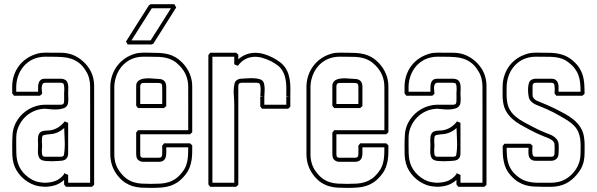

<svg xmlns="http://www.w3.org/2000/svg" viewBox="-20 -895 2891 930"><path d="M39.1 -479.5Q40 -507.8 48.8 -532.7Q57.6 -557.6 73 -577.6Q88.4 -597.7 110.4 -612.3Q132.3 -627 159.7 -634.8Q177.7 -640.1 197.8 -639.9Q217.8 -639.6 235.8 -639.6Q254.4 -639.6 274.2 -639.6Q293.9 -639.6 312.5 -635.3Q343.3 -627.9 369.1 -608.6Q395 -589.4 412.1 -563Q424.3 -543.9 430.2 -522.2Q436 -500.5 436 -478V0Q433.6 2.4 430.9 4.9Q428.2 7.3 425.3 9.8H299.3Q296.9 6.8 294.9 3.9Q293 1 290.5 -1.5V-23.4Q271.5 -6.3 249.8 1.2Q228 8.8 198.7 9.8Q186 9.3 173.3 7.6Q160.6 5.9 148.4 2Q130.9 -3.9 114.5 -14.2Q98.1 -24.4 84.7 -38.1Q71.3 -51.8 61 -68.4Q50.8 -85 45.9 -103Q40 -125 39.6 -146.2Q39.1 -167.5 39.1 -189.9Q39.1 -219.2 41 -245.8Q43 -272.5 55.7 -298.8Q64.5 -315.9 76.9 -330.6Q89.4 -345.2 104.7 -356.4Q120.1 -367.7 137.9 -375.2Q155.8 -382.8 174.3 -385.7Q181.6 -386.7 186.8 -387.2Q191.9 -387.7 198.7 -387.7H273.4Q283.2 -387.7 286.9 -391.8Q290.5 -396 290.5 -405.3Q291 -415 290.8 -424.1Q290.5 -433.1 290.5 -442.4Q290.5 -445.8 291 -452.1Q291.5 -458.5 291.5 -465.6Q291.5 -472.7 290.5 -479.5Q289.6 -486.3 286.6 -490.7Q281.2 -494.1 273.4 -494.1H199.2Q189.9 -494.1 186.3 -487.8Q182.6 -481.4 182.1 -472.7Q181.6 -463.9 182.9 -454.8Q184.1 -445.8 184.1 -440.9Q181.6 -438.5 179 -436Q176.3 -433.6 173.3 -431.2H47.9Q45.4 -434.1 43.5 -437Q41.5 -439.9 39.1 -442.4ZM58.6 -450.7H164.6Q164.6 -461.4 164.6 -472.4Q164.6 -483.4 167.2 -492.7Q169.9 -502 177 -507.8Q184.1 -513.7 198.7 -513.7H273.4Q280.8 -513.7 288.6 -511.5Q296.4 -509.3 301.8 -503.4Q306.6 -497.6 308.6 -489.5Q310.5 -481.4 310.8 -472.7Q311 -463.9 310.5 -455.6Q310.1 -447.3 310.1 -440.9Q310.1 -437 310.5 -430.4Q311 -423.8 311 -416Q311 -408.2 310.3 -400.4Q309.6 -392.6 307.1 -387.2Q301.3 -374.5 286.1 -369.9Q271 -365.2 253.7 -364.7Q236.3 -364.3 220.7 -366.2Q205.1 -368.2 198.7 -368.2Q196.3 -368.2 193.6 -368.2Q190.9 -368.2 188 -367.7Q162.6 -365.7 139.9 -354.7Q117.2 -343.8 100.1 -326.4Q83 -309.1 72 -286.4Q61 -263.7 59.1 -238.3Q58.6 -233.4 58.6 -225.6Q58.6 -217.8 58.6 -210Q58.6 -202.1 58.6 -196Q58.6 -189.9 58.6 -188.5Q58.6 -169.4 59.1 -152.6Q59.6 -135.7 62.7 -119.9Q65.9 -104 72.8 -89.1Q79.6 -74.2 92.3 -59.1Q104.5 -44.9 120.6 -33.7Q136.7 -22.5 154.8 -16.1Q163.1 -13.7 171.4 -12.5Q179.7 -11.2 188 -10.3Q189.9 -9.8 194.8 -9.8H198.7Q229 -10.7 250.5 -19.5Q272 -28.3 290.5 -51.3V-57.6Q292.5 -55.7 293.9 -54.7Q297.9 -52.7 302 -51.3Q306.2 -49.8 310.1 -47.9V-9.8H416.5V-240.2Q416.5 -299.3 416.7 -358.2Q417 -417 416.5 -476.1Q416.5 -496.6 411.6 -515.9Q406.7 -535.2 395.5 -552.2Q380.9 -576.2 363.5 -589.6Q346.2 -603 326.4 -609.9Q306.6 -616.7 283.9 -618.4Q261.2 -620.1 235.8 -620.1Q218.8 -620.1 200.9 -620.4Q183.1 -620.6 166 -616.7Q141.1 -610.8 121.6 -597.7Q102.1 -584.5 88.4 -565.9Q74.7 -547.4 67.1 -524.9Q59.6 -502.4 58.6 -478ZM310.1 -299.8V-151.9Q310.1 -143.1 307.1 -135.3Q302.2 -125 293.5 -120.6Q284.7 -116.2 273.4 -116.2Q272 -116.2 260 -115.2Q248 -114.3 233.2 -114Q218.3 -113.8 203.1 -115Q188 -116.2 179.7 -121.1Q171.4 -126 168 -134.8Q164.6 -143.6 163.8 -153.3Q163.1 -163.1 163.8 -173.1Q164.6 -183.1 164.6 -189.9Q164.6 -195.3 164.1 -202.6Q163.6 -210 163.6 -218Q163.6 -226.1 164.8 -233.6Q166 -241.2 169.4 -247.1Q173.3 -254.4 179.9 -257.3Q186.5 -260.3 194.1 -261.5Q201.7 -262.7 209.5 -262.7Q217.3 -262.7 223.6 -263.7Q246.1 -267.6 262.9 -278.6Q279.8 -289.6 293.5 -307.1ZM289.6 -144.5Q294.9 -176.3 293.5 -209.2Q292 -242.2 291 -274.9Q279.8 -264.6 266.8 -257.6Q253.9 -250.5 238.8 -247.1Q235.8 -246.1 227.8 -245.6Q219.7 -245.1 210.9 -243.9Q202.1 -242.7 195.1 -241.2Q188 -239.7 186.5 -237.3Q184.1 -232.9 183.3 -224.9Q182.6 -216.8 182.9 -208.7Q183.1 -200.7 183.6 -194.6Q184.1 -188.5 184.1 -188.5Q184.1 -185.5 183.3 -178.2Q182.6 -170.9 182.6 -162.8Q182.6 -154.8 183.8 -147.7Q185.1 -140.6 189 -138.2Q191.4 -136.7 194.1 -136.2Q196.8 -135.7 199.2 -135.7H273.4Q278.3 -135.7 283.4 -137.2Q288.6 -138.7 289.6 -144.5Z M514.2 -478Q515.1 -506.3 523.9 -531.2Q532.7 -556.2 548.3 -576.7Q564 -597.2 585.7 -612.1Q607.4 -627 634.8 -634.8Q652.8 -640.1 672.9 -639.9Q692.9 -639.6 710.9 -639.6Q734.4 -639.6 754.6 -638.4Q774.9 -637.2 793.7 -632.6Q812.5 -627.9 829.8 -617.9Q847.2 -607.9 864.3 -590.3Q886.7 -566.9 898.9 -537.8Q911.1 -508.8 911.1 -476.6V-254.4Q908.7 -252 906 -249.5Q903.3 -247.1 900.4 -244.6H659.2V-147.5Q659.2 -142.1 661.6 -135.7Q664.6 -132.8 667.5 -131.8Q670.4 -130.9 674.3 -130.9H748.5Q758.3 -130.9 762 -135.3Q765.6 -139.6 765.6 -148.9Q766.1 -159.2 765.9 -169.2Q765.6 -179.2 765.6 -189.5Q768.1 -191.9 770 -194.8Q772 -197.8 774.4 -200.7H900.4Q903.3 -198.2 906 -195.8Q908.7 -193.4 911.1 -190.9Q911.1 -172.4 910.9 -154.1Q910.6 -135.7 907.7 -118.2Q904.8 -100.6 898.4 -83.7Q892.1 -66.9 880.4 -51.8Q862.3 -28.3 844 -15.1Q825.7 -2 805.2 4.9Q784.7 11.7 761.5 13.4Q738.3 15.1 710.9 15.1Q686.5 15.1 665 13.9Q643.6 12.7 624.3 7.1Q605 1.5 587.2 -9.8Q569.3 -21 552.7 -41Q514.2 -87.4 514.2 -148.9ZM533.7 -147.5Q533.7 -124.5 540 -103.3Q546.4 -82 560.1 -63.5Q575.7 -42.5 592 -30.5Q608.4 -18.6 626.7 -12.7Q645 -6.8 665.8 -5.6Q686.5 -4.4 710.9 -4.4Q736.3 -4.4 757.3 -5.6Q778.3 -6.8 796.9 -12.7Q815.4 -18.6 832 -30.3Q848.6 -42 864.7 -63.5Q875 -76.7 880.4 -90.8Q885.7 -105 888.2 -119.9Q890.6 -134.8 891.1 -150.1Q891.6 -165.5 891.6 -181.2H785.2Q785.2 -169.4 785.4 -157Q785.6 -144.5 783 -134.5Q780.3 -124.5 772.5 -117.9Q764.6 -111.3 748.5 -111.3H673.8Q657.2 -111.3 646.5 -123Q642.1 -128.4 640.9 -135.5Q639.6 -142.6 639.6 -148.9V-252.9Q642.1 -255.4 644 -258.3Q646 -261.2 648.4 -264.2H891.6Q891.6 -317.4 891.8 -369.4Q892.1 -421.4 891.6 -474.6Q891.6 -534.2 849.6 -577.1Q834 -593.3 818.4 -601.8Q802.7 -610.4 785.9 -614.5Q769 -618.7 750.5 -619.4Q731.9 -620.1 710.9 -620.1Q693.8 -620.1 676 -620.4Q658.2 -620.6 641.1 -616.7Q616.2 -610.8 596.7 -597.4Q577.1 -584 563.5 -565.2Q549.8 -546.4 542.2 -523.7Q534.7 -501 533.7 -476.6ZM713.9 -679.7H598.1Q596.2 -683.6 594.5 -687Q592.8 -690.4 590.3 -693.8Q618.2 -738.3 645.8 -781.7Q673.3 -825.2 701.2 -869.1Q703.6 -870.6 705.3 -871.8Q707 -873 709 -874.5H824.7Q827.1 -870.6 829.1 -866.7Q831.1 -862.8 833.5 -858.9Q805.7 -814.5 778.1 -771Q750.5 -727.5 722.7 -683.6ZM639.6 -382.8V-478Q639.6 -491.2 646 -499Q652.3 -506.8 662.4 -510.5Q672.4 -514.2 684.6 -515.1Q696.8 -516.1 708.7 -515.4Q720.7 -514.6 731.2 -513.7Q741.7 -512.7 748.5 -512.7Q758.8 -512.7 767.1 -509Q775.4 -505.4 780.8 -496.1Q785.2 -487.3 785.2 -476.6V-381.3Q782.7 -378.9 780 -376.5Q777.3 -374 774.4 -371.6H648.4ZM715.3 -855Q690.4 -815.9 666 -777.1Q641.6 -738.3 616.7 -699.2H709.5Q734.4 -738.3 758.8 -776.9Q783.2 -815.4 808.1 -855ZM659.2 -391.1H765.6Q765.6 -412.1 765.9 -432.9Q766.1 -453.6 765.6 -474.6Q765.6 -479 764.9 -482.4Q764.2 -485.8 761.7 -489.7Q756.3 -493.2 748.5 -493.2H674.3Q659.2 -493.2 659.2 -476.6Z M1375.5 -368.2H1249.5Q1247.1 -371.1 1245.1 -374Q1243.2 -377 1240.7 -379.4V-426.8Q1244.1 -426.8 1247.6 -427Q1251 -427.2 1254.4 -427.7Q1251 -428.2 1247.6 -428.5Q1244.1 -428.7 1240.7 -428.7Q1240.7 -430.7 1241.5 -438.5Q1242.2 -446.3 1242.4 -456.1Q1242.7 -465.8 1241.5 -475.6Q1240.2 -485.4 1236.8 -490.7Q1231.4 -494.1 1223.6 -494.1H1149.4Q1134.3 -494.1 1134.3 -478V0Q1131.8 2.4 1129.2 4.9Q1126.5 7.3 1123.5 9.8H998Q995.6 6.8 993.7 3.9Q991.7 1 989.3 -1.5V-628.4Q991.7 -630.9 993.7 -633.8Q995.6 -636.7 998 -639.6H1123.5Q1126.5 -637.2 1129.2 -634.8Q1131.8 -632.3 1134.3 -629.9V-607.9Q1153.3 -624.5 1174.1 -631.8Q1194.8 -639.2 1216.6 -639.2Q1238.3 -639.2 1260 -632.6Q1281.7 -626 1302.7 -615.2Q1320.3 -606 1336.4 -593.8Q1352.5 -581.5 1363.8 -564.5Q1373.5 -548.8 1378.2 -532.2Q1382.8 -515.6 1384.8 -498.3Q1386.7 -481 1386.5 -463.4Q1386.2 -445.8 1386.2 -428.2V-377.9ZM1260.3 -387.7H1366.7V-426.8Q1370.1 -426.8 1373.8 -427Q1377.4 -427.2 1381.3 -427.7Q1377.4 -427.7 1373.8 -428Q1370.1 -428.2 1366.7 -428.7Q1366.7 -444.3 1366.9 -460.7Q1367.2 -477.1 1365.7 -493.2Q1364.3 -509.3 1360.1 -524.4Q1356 -539.6 1347.2 -553.7Q1337.9 -568.8 1323.5 -579.3Q1309.1 -589.8 1293.5 -598.1Q1272 -608.9 1250.2 -615Q1228.5 -621.1 1207.5 -619.6Q1186.5 -618.2 1167.2 -607.9Q1147.9 -597.7 1132.3 -576.2L1114.7 -583.5V-620.1H1008.8V-9.8H1114.7V-383.3Q1114.7 -409.7 1112.5 -436.3Q1110.4 -462.9 1115.7 -488.8Q1118.2 -501 1127.7 -507.3Q1137.2 -513.7 1148.9 -513.7Q1152.3 -513.7 1165.3 -514.9Q1178.2 -516.1 1194.1 -516.4Q1210 -516.6 1225.3 -514.4Q1240.7 -512.2 1249.5 -505.9Q1256.8 -500 1259.3 -488.5Q1261.7 -477.1 1262 -464.8Q1262.2 -452.6 1261.2 -441.9Q1260.3 -431.2 1260.3 -427.2Z M1464.4 -478Q1465.3 -506.3 1474.1 -531.2Q1482.9 -556.2 1498.5 -576.7Q1514.2 -597.2 1535.9 -612.1Q1557.6 -627 1585 -634.8Q1603 -640.1 1623 -639.9Q1643.1 -639.6 1661.1 -639.6Q1684.6 -639.6 1704.8 -638.4Q1725.1 -637.2 1743.9 -632.6Q1762.7 -627.9 1780 -617.9Q1797.4 -607.9 1814.5 -590.3Q1836.9 -566.9 1849.1 -537.8Q1861.3 -508.8 1861.3 -476.6V-254.4Q1858.9 -252 1856.2 -249.5Q1853.5 -247.1 1850.6 -244.6H1609.4V-147.5Q1609.4 -142.1 1611.8 -135.7Q1614.7 -132.8 1617.7 -131.8Q1620.6 -130.9 1624.5 -130.9H1698.7Q1708.5 -130.9 1712.2 -135.3Q1715.8 -139.6 1715.8 -148.9Q1716.3 -159.2 1716.1 -169.2Q1715.8 -179.2 1715.8 -189.5Q1718.3 -191.9 1720.2 -194.8Q1722.2 -197.8 1724.6 -200.7H1850.6Q1853.5 -198.2 1856.2 -195.8Q1858.9 -193.4 1861.3 -190.9Q1861.3 -172.4 1861.1 -154.1Q1860.8 -135.7 1857.9 -118.2Q1855 -100.6 1848.6 -83.7Q1842.3 -66.9 1830.6 -51.8Q1812.5 -28.3 1794.2 -15.1Q1775.9 -2 1755.4 4.9Q1734.9 11.7 1711.7 13.4Q1688.5 15.1 1661.1 15.1Q1636.7 15.1 1615.2 13.9Q1593.8 12.7 1574.5 7.1Q1555.2 1.5 1537.4 -9.8Q1519.5 -21 1502.9 -41Q1464.4 -87.4 1464.4 -148.9ZM1483.9 -147.5Q1483.9 -124.5 1490.2 -103.3Q1496.6 -82 1510.3 -63.5Q1525.9 -42.5 1542.2 -30.5Q1558.6 -18.6 1576.9 -12.7Q1595.2 -6.8 1616 -5.6Q1636.7 -4.4 1661.1 -4.4Q1686.5 -4.4 1707.5 -5.6Q1728.5 -6.8 1747.1 -12.7Q1765.6 -18.6 1782.2 -30.3Q1798.8 -42 1814.9 -63.5Q1825.2 -76.7 1830.6 -90.8Q1835.9 -105 1838.4 -119.9Q1840.8 -134.8 1841.3 -150.1Q1841.8 -165.5 1841.8 -181.2H1735.4Q1735.4 -169.4 1735.6 -157Q1735.8 -144.5 1733.2 -134.5Q1730.5 -124.5 1722.7 -117.9Q1714.8 -111.3 1698.7 -111.3H1624Q1607.4 -111.3 1596.7 -123Q1592.3 -128.4 1591.1 -135.5Q1589.8 -142.6 1589.8 -148.9V-252.9Q1592.3 -255.4 1594.2 -258.3Q1596.2 -261.2 1598.6 -264.2H1841.8Q1841.8 -317.4 1842 -369.4Q1842.3 -421.4 1841.8 -474.6Q1841.8 -534.2 1799.8 -577.1Q1784.2 -593.3 1768.6 -601.8Q1752.9 -610.4 1736.1 -614.5Q1719.2 -618.7 1700.7 -619.4Q1682.1 -620.1 1661.1 -620.1Q1644 -620.1 1626.2 -620.4Q1608.4 -620.6 1591.3 -616.7Q1566.4 -610.8 1546.9 -597.4Q1527.3 -584 1513.7 -565.2Q1500 -546.4 1492.4 -523.7Q1484.9 -501 1483.9 -476.6ZM1589.8 -382.8V-478Q1589.8 -491.2 1596.2 -499Q1602.5 -506.8 1612.5 -510.5Q1622.6 -514.2 1634.8 -515.1Q1647 -516.1 1658.9 -515.4Q1670.9 -514.6 1681.4 -513.7Q1691.9 -512.7 1698.7 -512.7Q1709 -512.7 1717.3 -509Q1725.6 -505.4 1731 -496.1Q1735.4 -487.3 1735.4 -476.6V-381.3Q1732.9 -378.9 1730.2 -376.5Q1727.5 -374 1724.6 -371.6H1598.6ZM1609.4 -391.1H1715.8Q1715.8 -412.1 1716.1 -432.9Q1716.3 -453.6 1715.8 -474.6Q1715.8 -479 1715.1 -482.4Q1714.4 -485.8 1711.9 -489.7Q1706.5 -493.2 1698.7 -493.2H1624.5Q1609.4 -493.2 1609.4 -476.6Z M1939.5 -479.5Q1940.4 -507.8 1949.2 -532.7Q1958 -557.6 1973.4 -577.6Q1988.8 -597.7 2010.7 -612.3Q2032.7 -627 2060.1 -634.8Q2078.1 -640.1 2098.1 -639.9Q2118.2 -639.6 2136.2 -639.6Q2154.8 -639.6 2174.6 -639.6Q2194.3 -639.6 2212.9 -635.3Q2243.7 -627.9 2269.5 -608.6Q2295.4 -589.4 2312.5 -563Q2324.7 -543.9 2330.6 -522.2Q2336.4 -500.5 2336.4 -478V0Q2334 2.4 2331.3 4.9Q2328.6 7.3 2325.7 9.8H2199.7Q2197.3 6.8 2195.3 3.9Q2193.4 1 2190.9 -1.5V-23.4Q2171.9 -6.3 2150.1 1.2Q2128.4 8.8 2099.1 9.8Q2086.4 9.3 2073.7 7.6Q2061 5.9 2048.8 2Q2031.2 -3.9 2014.9 -14.2Q1998.5 -24.4 1985.1 -38.1Q1971.7 -51.8 1961.4 -68.4Q1951.2 -85 1946.3 -103Q1940.4 -125 1939.9 -146.2Q1939.5 -167.5 1939.5 -189.9Q1939.5 -219.2 1941.4 -245.8Q1943.4 -272.5 1956.1 -298.8Q1964.8 -315.9 1977.3 -330.6Q1989.7 -345.2 2005.1 -356.4Q2020.5 -367.7 2038.3 -375.2Q2056.2 -382.8 2074.7 -385.7Q2082 -386.7 2087.2 -387.2Q2092.3 -387.7 2099.1 -387.7H2173.8Q2183.6 -387.7 2187.3 -391.8Q2190.9 -396 2190.9 -405.3Q2191.4 -415 2191.2 -424.1Q2190.9 -433.1 2190.9 -442.4Q2190.9 -445.8 2191.4 -452.1Q2191.9 -458.5 2191.9 -465.6Q2191.9 -472.7 2190.9 -479.5Q2189.9 -486.3 2187 -490.7Q2181.6 -494.1 2173.8 -494.1H2099.6Q2090.3 -494.1 2086.7 -487.8Q2083 -481.4 2082.5 -472.7Q2082 -463.9 2083.3 -454.8Q2084.5 -445.8 2084.5 -440.9Q2082 -438.5 2079.3 -436Q2076.7 -433.6 2073.7 -431.2H1948.2Q1945.8 -434.1 1943.8 -437Q1941.9 -439.9 1939.5 -442.4ZM1959 -450.7H2064.9Q2064.9 -461.4 2064.9 -472.4Q2064.9 -483.4 2067.6 -492.7Q2070.3 -502 2077.4 -507.8Q2084.5 -513.7 2099.1 -513.7H2173.8Q2181.2 -513.7 2189 -511.5Q2196.8 -509.3 2202.1 -503.4Q2207 -497.6 2209 -489.5Q2210.9 -481.4 2211.2 -472.7Q2211.4 -463.9 2210.9 -455.6Q2210.4 -447.3 2210.4 -440.9Q2210.4 -437 2210.9 -430.4Q2211.4 -423.8 2211.4 -416Q2211.4 -408.2 2210.7 -400.4Q2210 -392.6 2207.5 -387.2Q2201.7 -374.5 2186.5 -369.9Q2171.4 -365.2 2154.1 -364.7Q2136.7 -364.3 2121.1 -366.2Q2105.5 -368.2 2099.1 -368.2Q2096.7 -368.2 2094 -368.2Q2091.3 -368.2 2088.4 -367.7Q2063 -365.7 2040.3 -354.7Q2017.6 -343.8 2000.5 -326.4Q1983.4 -309.1 1972.4 -286.4Q1961.4 -263.7 1959.5 -238.3Q1959 -233.4 1959 -225.6Q1959 -217.8 1959 -210Q1959 -202.1 1959 -196Q1959 -189.9 1959 -188.5Q1959 -169.4 1959.5 -152.6Q1960 -135.7 1963.1 -119.9Q1966.3 -104 1973.1 -89.1Q1980 -74.2 1992.7 -59.1Q2004.9 -44.9 2021 -33.7Q2037.1 -22.5 2055.2 -16.1Q2063.5 -13.7 2071.8 -12.5Q2080.1 -11.2 2088.4 -10.3Q2090.3 -9.8 2095.2 -9.8H2099.1Q2129.4 -10.7 2150.9 -19.5Q2172.4 -28.3 2190.9 -51.3V-57.6Q2192.9 -55.7 2194.3 -54.7Q2198.2 -52.7 2202.4 -51.3Q2206.5 -49.8 2210.4 -47.9V-9.8H2316.9V-240.2Q2316.9 -299.3 2317.1 -358.2Q2317.4 -417 2316.9 -476.1Q2316.9 -496.6 2312 -515.9Q2307.1 -535.2 2295.9 -552.2Q2281.2 -576.2 2263.9 -589.6Q2246.6 -603 2226.8 -609.9Q2207 -616.7 2184.3 -618.4Q2161.6 -620.1 2136.2 -620.1Q2119.1 -620.1 2101.3 -620.4Q2083.5 -620.6 2066.4 -616.7Q2041.5 -610.8 2022 -597.7Q2002.4 -584.5 1988.8 -565.9Q1975.1 -547.4 1967.5 -524.9Q1960 -502.4 1959 -478ZM2210.4 -299.8V-151.9Q2210.4 -143.1 2207.5 -135.3Q2202.6 -125 2193.8 -120.6Q2185.1 -116.2 2173.8 -116.2Q2172.4 -116.2 2160.4 -115.2Q2148.4 -114.3 2133.5 -114Q2118.7 -113.8 2103.5 -115Q2088.4 -116.2 2080.1 -121.1Q2071.8 -126 2068.4 -134.8Q2064.9 -143.6 2064.2 -153.3Q2063.5 -163.1 2064.2 -173.1Q2064.9 -183.1 2064.9 -189.9Q2064.9 -195.3 2064.5 -202.6Q2064 -210 2064 -218Q2064 -226.1 2065.2 -233.6Q2066.4 -241.2 2069.8 -247.1Q2073.7 -254.4 2080.3 -257.3Q2086.9 -260.3 2094.5 -261.5Q2102.1 -262.7 2109.9 -262.7Q2117.7 -262.7 2124 -263.7Q2146.5 -267.6 2163.3 -278.6Q2180.2 -289.6 2193.8 -307.1ZM2189.9 -144.5Q2195.3 -176.3 2193.8 -209.2Q2192.4 -242.2 2191.4 -274.9Q2180.2 -264.6 2167.2 -257.6Q2154.3 -250.5 2139.2 -247.1Q2136.2 -246.1 2128.2 -245.6Q2120.1 -245.1 2111.3 -243.9Q2102.5 -242.7 2095.5 -241.2Q2088.4 -239.7 2086.9 -237.3Q2084.5 -232.9 2083.7 -224.9Q2083 -216.8 2083.3 -208.7Q2083.5 -200.7 2084 -194.6Q2084.5 -188.5 2084.5 -188.5Q2084.5 -185.5 2083.7 -178.2Q2083 -170.9 2083 -162.8Q2083 -154.8 2084.2 -147.7Q2085.4 -140.6 2089.4 -138.2Q2091.8 -136.7 2094.5 -136.2Q2097.2 -135.7 2099.6 -135.7H2173.8Q2178.7 -135.7 2183.8 -137.2Q2189 -138.7 2189.9 -144.5Z M2434.1 -478Q2434.1 -460 2433.8 -441.7Q2433.6 -423.3 2436 -404.8Q2439.5 -379.4 2450.7 -361.3Q2461.9 -343.3 2478.5 -329.6Q2495.1 -315.9 2515.1 -304.9Q2535.2 -293.9 2555.7 -283.2Q2571.8 -274.4 2588.4 -266.6Q2605 -258.8 2622.1 -252Q2630.4 -248.5 2639.9 -245.1Q2649.4 -241.7 2658 -236.6Q2666.5 -231.4 2673.3 -224.6Q2680.2 -217.8 2683.6 -208Q2685.5 -202.1 2686 -193.8Q2686.5 -185.5 2686.5 -177Q2686.5 -168.5 2686 -161.6Q2685.5 -154.8 2685.5 -151.9Q2685.5 -135.3 2675.5 -125.7Q2665.5 -116.2 2648.9 -116.2H2574.2Q2567.4 -116.2 2561 -118.2Q2554.7 -120.1 2549.3 -125Q2544.4 -129.9 2542.2 -137Q2540 -144 2539.6 -151.4Q2539.1 -158.7 2539.6 -166Q2540 -173.3 2540 -179.2H2434.1Q2434.1 -156.2 2435.8 -136.7Q2437.5 -117.2 2443.6 -99.6Q2449.7 -82 2461.2 -66.7Q2472.7 -51.3 2492.2 -36.6Q2505.9 -26.4 2520 -21Q2534.2 -15.6 2549.1 -12.9Q2564 -10.3 2579.6 -10Q2595.2 -9.8 2611.3 -9.8Q2629.9 -9.8 2647.9 -9.8Q2666 -9.8 2684.1 -13.7Q2701.2 -17.1 2717 -25.9Q2732.9 -34.7 2746.1 -47.1Q2759.3 -59.6 2769.3 -74.7Q2779.3 -89.8 2784.7 -106Q2792 -129.4 2792 -153.3Q2792.5 -170.4 2792.5 -188.7Q2792.5 -207 2790 -224.1Q2784.7 -256.8 2768.8 -276.9Q2752.9 -296.9 2725.1 -314Q2709 -323.7 2692.6 -333.3Q2676.3 -342.8 2659.2 -351.6Q2643.1 -359.9 2627.4 -366.7Q2611.8 -373.5 2594.7 -380.4Q2586.9 -383.3 2578.4 -387Q2569.8 -390.6 2562.5 -395.5Q2555.2 -400.4 2549.6 -407Q2543.9 -413.6 2541.5 -422.9Q2540 -428.2 2538.8 -439.9Q2537.6 -451.7 2537.8 -464.4Q2538.1 -477.1 2540.8 -488.5Q2543.5 -500 2549.3 -504.9Q2560.1 -513.7 2574.2 -513.7H2648.9Q2664.1 -513.7 2671.6 -508.1Q2679.2 -502.4 2682.4 -493.7Q2685.5 -484.9 2685.5 -473.6Q2685.5 -462.4 2685.5 -450.7H2792Q2792 -474.1 2790 -493.9Q2788.1 -513.7 2781.7 -531Q2775.4 -548.3 2763.4 -564Q2751.5 -579.6 2731.9 -594.2Q2718.8 -604.5 2704.1 -609.9Q2689.5 -615.2 2674.1 -617.4Q2658.7 -619.6 2643.1 -619.9Q2627.4 -620.1 2611.3 -620.1Q2594.2 -620.1 2576.4 -620.4Q2558.6 -620.6 2541.5 -616.7Q2516.6 -610.8 2497.1 -597.7Q2477.5 -584.5 2463.9 -565.9Q2450.2 -547.4 2442.6 -524.9Q2435.1 -502.4 2434.1 -478ZM2414.6 -479.5Q2415.5 -507.8 2424.3 -532.7Q2433.1 -557.6 2448.5 -577.6Q2463.9 -597.7 2485.8 -612.3Q2507.8 -627 2535.2 -634.8Q2553.2 -640.1 2573.2 -639.9Q2593.3 -639.6 2611.3 -639.6Q2628.9 -639.6 2646.2 -639.2Q2663.6 -638.7 2680.4 -635.7Q2697.3 -632.8 2713.1 -626.7Q2729 -620.6 2743.7 -609.9Q2767.1 -592.3 2780.5 -574Q2793.9 -555.7 2801 -535.2Q2808.1 -514.6 2809.8 -491.5Q2811.5 -468.3 2811.5 -440.9Q2809.1 -438.5 2806.4 -436Q2803.7 -433.6 2800.8 -431.2H2674.8Q2672.4 -434.1 2670.4 -437Q2668.5 -439.9 2666 -442.4Q2666 -445.8 2666.5 -452.1Q2667 -458.5 2667 -465.6Q2667 -472.7 2666 -479.5Q2665 -486.3 2662.1 -490.7Q2656.7 -494.1 2648.9 -494.1H2574.7Q2559.6 -494.1 2559.6 -478V-434.1Q2559.6 -426.8 2563.5 -421.4Q2570.3 -411.6 2580.3 -407.2Q2590.3 -402.8 2601.1 -398.4Q2618.7 -391.6 2635 -384.3Q2651.4 -377 2668.5 -368.7Q2691.9 -356.9 2715.8 -344Q2739.7 -331.1 2759.5 -314.5Q2779.3 -297.9 2792.7 -276.4Q2806.2 -254.9 2809.6 -225.6Q2812 -207 2811.8 -188.7Q2811.5 -170.4 2811.5 -151.9Q2811.5 -132.3 2807.4 -113.3Q2803.2 -94.2 2793.5 -77.1Q2776.4 -47.4 2749.3 -24.7Q2722.2 -2 2688 5.4Q2668.9 9.8 2649.9 9.8Q2630.9 9.8 2611.3 9.8Q2585.9 9.8 2564.7 8.5Q2543.5 7.3 2524.7 1.7Q2505.9 -3.9 2488.5 -14.9Q2471.2 -25.9 2453.1 -45.9Q2439.5 -61 2431.6 -77.9Q2423.8 -94.7 2420.2 -112.5Q2416.5 -130.4 2415.5 -149.2Q2414.6 -168 2414.6 -187.5Q2417 -189.9 2418.9 -192.9Q2420.9 -195.8 2423.3 -198.7H2548.8Q2551.8 -196.3 2554.4 -193.8Q2557.1 -191.4 2559.6 -189Q2559.6 -187 2558.8 -180.2Q2558.1 -173.3 2558.1 -165.3Q2558.1 -157.2 2559.1 -149.9Q2560.1 -142.6 2563.5 -139.2Q2565.4 -136.7 2568.8 -136.2Q2572.3 -135.7 2574.7 -135.7H2648.9Q2658.7 -135.7 2662.4 -139.9Q2666 -144 2666 -153.3Q2667 -173.8 2666 -193.8Q2666 -200.7 2663.6 -204.6Q2660.6 -210.9 2654.8 -215.3Q2648.9 -219.7 2642.3 -223.1Q2635.7 -226.6 2628.7 -229Q2621.6 -231.4 2615.7 -233.9Q2598.1 -240.7 2580.8 -248.8Q2563.5 -256.8 2546.4 -266.1Q2523.4 -278.3 2501.7 -290.5Q2480 -302.7 2462.4 -318.4Q2444.8 -334 2432.6 -354.2Q2420.4 -374.5 2416.5 -402.8Q2414.1 -420.9 2414.3 -439.7Q2414.6 -458.5 2414.6 -476.6Z"/></svg>

Font: Preussische VI 9 Linie
Style: Regular
Weight: 400
Designer: Peter Wiegel
Foundry: Peter Wiegel
Version: Version 1.000 2009 initial release